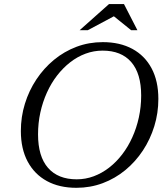

<svg xmlns="http://www.w3.org/2000/svg" viewBox="-20 -886 783 916"><path d="M161.5 -245Q161.5 -139.5 209.2 -85Q257 -30.5 346 -30.5Q388 -30.5 427 -45Q466 -59.5 500.5 -86.2Q535 -113 563 -149.5Q591 -186 611.2 -230.8Q631.5 -275.5 642.5 -326Q653.5 -376.5 653.5 -430Q653.5 -535.5 606 -590Q558.5 -644.5 469.5 -644.5Q427.5 -644.5 388.2 -630Q349 -615.5 314.8 -588.8Q280.5 -562 252.2 -525.5Q224 -489 203.8 -444.2Q183.5 -399.5 172.5 -349.2Q161.5 -299 161.5 -245ZM735.5 -414Q735.5 -346.5 716.2 -284Q697 -221.5 661.8 -168Q626.5 -114.5 578 -74.5Q529.5 -34.5 470.2 -12.2Q411 10 344.5 10Q263 10 203.8 -22.2Q144.5 -54.5 112 -115.2Q79.5 -176 79.5 -261Q79.5 -328.5 98.8 -391Q118 -453.5 153.5 -507Q189 -560.5 237.5 -600.5Q286 -640.5 345 -662.8Q404 -685 470.5 -685Q552 -685 611.5 -652.8Q671 -620.5 703.2 -560Q735.5 -499.5 735.5 -414ZM360 -742 500 -866.5H571.5L635.5 -742H605.5L517.5 -813H532L399 -742Z"/></svg>

Font: Newsreader 24pt
Style: Italic
Weight: 400
Italic angle: -17°
Designer: Hugues Gentile
Foundry: Production Type
Version: Version 1.003